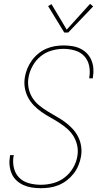

<svg xmlns="http://www.w3.org/2000/svg" viewBox="-20 -982 540 1010"><path d="M195 8Q171 8 148 4.5Q125 1 104.5 -8Q84 -17 67.5 -32Q51 -47 42 -67.5Q33 -88 30.5 -111Q28 -134 32 -158Q32 -160 32.5 -162Q33 -164 33 -166H53Q52 -164 52 -162Q52 -160 51 -159Q46 -127 53.5 -97Q61 -67 82 -46.5Q103 -26 133 -18Q163 -10 195 -10Q227 -10 259.5 -18.5Q292 -27 319.5 -48Q347 -69 364.5 -99Q382 -129 387 -161Q392 -190 386 -217Q380 -244 366 -266.5Q352 -289 332 -306Q312 -323 289.5 -337.5Q267 -352 243.5 -365Q220 -378 198.5 -393Q177 -408 158.5 -427Q140 -446 127.5 -469.5Q115 -493 110.5 -520.5Q106 -548 111 -577Q115 -600 124 -622Q133 -644 147.5 -664Q162 -684 181.5 -700Q201 -716 223 -725.5Q245 -735 268 -739Q291 -743 314 -743Q337 -743 359.5 -739.5Q382 -736 402 -726.5Q422 -717 437 -701.5Q452 -686 460.5 -666Q469 -646 471 -623.5Q473 -601 469 -578Q469 -576 468.5 -574Q468 -572 468 -570H449Q449 -571 449.5 -573Q450 -575 450 -577Q455 -608 448.5 -637.5Q442 -667 422.5 -687.5Q403 -708 374 -716.5Q345 -725 314 -725Q283 -725 251.5 -716Q220 -707 194 -686Q168 -665 151.5 -635Q135 -605 130 -574Q125 -546 130.5 -518.5Q136 -491 150 -468.5Q164 -446 184.5 -429Q205 -412 227.5 -398Q250 -384 273.5 -371Q297 -358 318.5 -342.5Q340 -327 358.5 -308Q377 -289 389.5 -265.5Q402 -242 406.5 -214.5Q411 -187 406 -158Q402 -135 392.5 -112Q383 -89 367.5 -69Q352 -49 332 -33.5Q312 -18 289 -8.5Q266 1 242 4.5Q218 8 195 8ZM318 -811 233 -950 251 -960 331 -826 454 -962 470 -948 339 -811Z"/></svg>

Font: Iosevka SS04 Thin Oblique
Style: Regular
Weight: 100
Italic angle: -9°
Monospace: yes
Designer: Belleve Invis
Foundry: Belleve Invis
Version: Version 19.0.0; ttfautohint (v1.8.4)